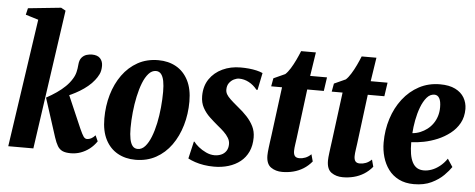

<svg xmlns="http://www.w3.org/2000/svg" viewBox="-53 -952 2726 1101"><g transform="rotate(5 1310.0 -402.0)"><path d="M24.5 0 132.5 -737.5 59 -760 68 -798 257.5 -817.5 284 -803 169 0ZM385 9Q355 9 337.2 1Q319.5 -7 308.5 -25.2Q297.5 -43.5 287.5 -74.5L216 -296.5Q248 -314 275.2 -332.8Q302.5 -351.5 324.2 -372.8Q346 -394 360.5 -418Q372.5 -437 377.5 -457.5Q382.5 -478 384 -499.5Q386 -527.5 398.2 -541.8Q410.5 -556 426.8 -560.8Q443 -565.5 456.5 -565.5Q489.5 -565.5 504.8 -548.5Q520 -531.5 520 -506Q520 -477 510.5 -457.5Q501 -438 488 -422Q472.5 -402 451.2 -384.5Q430 -367 406 -352.5Q382 -338 357.2 -326.5Q332.5 -315 309.5 -306L332.5 -356L427.5 -136.5Q442 -104 450.5 -92.2Q459 -80.5 470.5 -80.5Q482 -80.5 494 -86.5Q506 -92.5 518 -106L533 -72.5Q515.5 -46.5 491.8 -28.2Q468 -10 441 -0.5Q414 9 385 9Z M839.5 -566.5Q897.5 -566.5 942 -541.5Q986.5 -516.5 1011.8 -467.2Q1037 -418 1037 -345.5Q1037 -273.5 1018 -208.5Q999 -143.5 963 -93.2Q927 -43 875.2 -14.5Q823.5 14 757.5 14Q699.5 14 654.8 -11Q610 -36 584.8 -85Q559.5 -134 559.5 -207Q559.5 -279 578.2 -343.8Q597 -408.5 633.2 -458.8Q669.5 -509 721.2 -537.8Q773 -566.5 839.5 -566.5ZM831 -503.5Q807.5 -503.5 788.8 -482.5Q770 -461.5 756.2 -426.5Q742.5 -391.5 733 -347.2Q723.5 -303 718.8 -256Q714 -209 714 -165Q714 -128 719.2 -102Q724.5 -76 735.5 -62.5Q746.5 -49 765.5 -49Q789 -49 807.8 -70.2Q826.5 -91.5 840.5 -127Q854.5 -162.5 863.8 -206.5Q873 -250.5 877.5 -297.8Q882 -345 882 -388Q882 -424.5 877 -450Q872 -475.5 860.8 -489.5Q849.5 -503.5 831 -503.5Z M1420.5 -446.5H1414Q1393 -473 1366 -487.2Q1339 -501.5 1310 -501.5Q1296 -501.5 1280.2 -493.8Q1264.5 -486 1253.2 -470.8Q1242 -455.5 1242 -432.5Q1242 -418.5 1248.8 -406.2Q1255.5 -394 1271.8 -378.5Q1288 -363 1316.5 -339.5Q1346 -316 1369.8 -290.5Q1393.5 -265 1407.8 -236.2Q1422 -207.5 1422 -172Q1422 -125.5 1405.8 -90.5Q1389.5 -55.5 1360.5 -32.5Q1331.5 -9.5 1293 2.2Q1254.5 14 1210 14Q1179 14 1151 9.5Q1123 5 1100 -2.8Q1077 -10.5 1059.5 -20L1082.5 -119H1086Q1095 -106 1114.2 -90.2Q1133.5 -74.5 1158 -63Q1182.5 -51.5 1207 -51.5Q1227.5 -51.5 1245.2 -59Q1263 -66.5 1273.8 -82.5Q1284.5 -98.5 1284.5 -122.5Q1284.5 -141 1274.2 -158Q1264 -175 1247.5 -190.8Q1231 -206.5 1211 -222.5Q1187 -242.5 1162.8 -265.2Q1138.5 -288 1122.8 -316.8Q1107 -345.5 1107 -384Q1107 -441 1134.5 -481.5Q1162 -522 1208.8 -544Q1255.5 -566 1313.5 -566Q1337.5 -566 1360.8 -563.8Q1384 -561.5 1404.5 -556.8Q1425 -552 1440.5 -545Z M1668 -189.5Q1665.5 -171 1663.5 -157.5Q1661.5 -144 1660.5 -134.2Q1659.5 -124.5 1659.5 -116Q1659.5 -96.5 1667.2 -86.8Q1675 -77 1693.5 -77Q1710 -77 1727.2 -83.5Q1744.5 -90 1760.5 -105.5L1771.5 -65Q1750 -39 1723 -22.2Q1696 -5.5 1665.5 2.2Q1635 10 1602 10Q1564 10 1536.8 -9Q1509.5 -28 1509.5 -77.5Q1509.5 -86.5 1510.5 -97.5Q1511.5 -108.5 1513.2 -122.5Q1515 -136.5 1517.2 -153.8Q1519.5 -171 1522.5 -192L1559 -473.5H1496.5L1505 -520.5L1571 -550.5Q1585 -563 1599.8 -586.8Q1614.5 -610.5 1627.5 -638Q1640.5 -665.5 1650 -689.5H1735L1714 -552.5H1811L1799.5 -473.5H1704Z M2016.5 -189.5Q2014 -171 2012 -157.5Q2010 -144 2009 -134.2Q2008 -124.5 2008 -116Q2008 -96.5 2015.8 -86.8Q2023.5 -77 2042 -77Q2058.5 -77 2075.8 -83.5Q2093 -90 2109 -105.5L2120 -65Q2098.5 -39 2071.5 -22.2Q2044.5 -5.5 2014 2.2Q1983.5 10 1950.5 10Q1912.5 10 1885.2 -9Q1858 -28 1858 -77.5Q1858 -86.5 1859 -97.5Q1860 -108.5 1861.8 -122.5Q1863.5 -136.5 1865.8 -153.8Q1868 -171 1871 -192L1907.5 -473.5H1845L1853.5 -520.5L1919.5 -550.5Q1933.5 -563 1948.2 -586.8Q1963 -610.5 1976 -638Q1989 -665.5 1998.5 -689.5H2083.5L2062.5 -552.5H2159.5L2148 -473.5H2052.5Z M2572 -103Q2558 -82 2530.8 -54.5Q2503.5 -27 2461.2 -6.5Q2419 14 2360 14Q2310 14 2273.2 -4.5Q2236.5 -23 2213.2 -54.5Q2190 -86 2178.5 -125.8Q2167 -165.5 2167 -209Q2167 -281.5 2187.8 -346.5Q2208.5 -411.5 2247.5 -461.8Q2286.5 -512 2340.5 -540.8Q2394.5 -569.5 2460.5 -569.5Q2514 -569.5 2548.5 -552.2Q2583 -535 2600 -506Q2617 -477 2617.5 -441.5Q2617.5 -394.5 2598 -359.2Q2578.5 -324 2546 -298.8Q2513.5 -273.5 2474.8 -257.2Q2436 -241 2396.8 -233.2Q2357.5 -225.5 2324.5 -224.5Q2324.5 -186.5 2329.2 -157.5Q2334 -128.5 2344.5 -108.8Q2355 -89 2371.2 -79.2Q2387.5 -69.5 2410.5 -69.5Q2432 -69.5 2455 -77.8Q2478 -86 2500.8 -103.8Q2523.5 -121.5 2542 -148.5ZM2433.5 -507.5Q2408.5 -507.5 2389.2 -484.8Q2370 -462 2356.8 -426.8Q2343.5 -391.5 2336 -351.5Q2328.5 -311.5 2326.5 -276.5Q2350 -278.5 2371.5 -287.2Q2393 -296 2411.5 -310.2Q2430 -324.5 2443.5 -343.8Q2457 -363 2464.5 -386.8Q2472 -410.5 2472 -438Q2472 -473 2462 -490.2Q2452 -507.5 2433.5 -507.5Z"/></g></svg>

Font: Merriweather 24pt SemiCondensed Black
Style: Italic
Weight: 900
Width: 4
Italic angle: -7.8°
Designer: Eben Sorkin
Foundry: Eben Sorkin
Version: Version 2.101